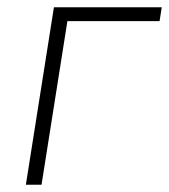

<svg xmlns="http://www.w3.org/2000/svg" viewBox="-20 -507 464 527"><path d="M51 0 128 -487H424L418 -449H165L94 0Z"/></svg>

Font: Nunito Sans 10pt SemiCondensed ExtraLight
Style: Italic
Weight: 250
Width: 4
Italic angle: -9°
Designer: Vernon Adams
Foundry: Vernon Adams
Version: Version 3.101;gftools[0.9.27]